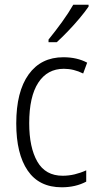

<svg xmlns="http://www.w3.org/2000/svg" viewBox="-20 -785 414 815"><path d="M242 10Q146 10 97.5 -61Q49 -132 49 -261Q49 -396 101.5 -469Q154 -542 249 -542Q307 -542 350 -519L333 -473Q293 -493 251 -493Q181 -493 142.5 -434Q104 -375 104 -262Q104 -159 138.5 -99Q173 -39 246 -39Q272 -39 297 -45Q322 -51 346 -62V-14Q301 10 242 10ZM356 -757Q341 -735 317.5 -707Q294 -679 268 -652Q242 -625 221 -606H186V-617Q216 -654 243.5 -692Q271 -730 291 -765H356Z"/></svg>

Font: Noto Sans Myanmar UI Condensed Light
Style: Regular
Weight: 300
Width: 3
Designer: Monotype Design Team
Foundry: Monotype Imaging Inc.
Version: Version 2.103; ttfautohint (v1.8.4.7-5d5b)